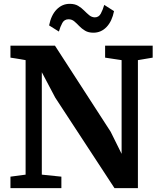

<svg xmlns="http://www.w3.org/2000/svg" viewBox="-20 -981 830 1001"><path d="M34.5 0V-60L113.5 -70.5V-667.5Q100.5 -670 87.2 -672.2Q74 -674.5 60.8 -676.5Q47.5 -678.5 34.5 -680.5V-743H266.5L557 -294L614 -179V-667.5L528 -680.5V-743H776V-680.5L699 -667.5V0H577L268 -472L198 -604.5V-70.5L300 -60V0ZM467 -810.5Q441 -810.5 423.5 -821Q406 -831.5 393 -845.2Q380 -859 367.2 -869.8Q354.5 -880.5 337.5 -880.5Q315.5 -880.5 305 -861.5Q294.5 -842.5 287 -816.5L236 -848.5Q246.5 -902 275.2 -931.5Q304 -961 343.5 -961Q370 -961 387.5 -950.5Q405 -940 418.5 -926.2Q432 -912.5 445 -901.8Q458 -891 474 -890.5Q495 -890.5 505.5 -910Q516 -929.5 523.5 -955.5L574.5 -923Q564 -870 535.5 -840.2Q507 -810.5 467 -810.5Z"/></svg>

Font: Merriweather Light 18pt
Style: Bold
Weight: 700
Version: Version 2.100